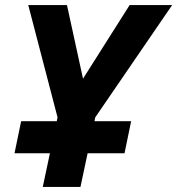

<svg xmlns="http://www.w3.org/2000/svg" viewBox="-20 -734 696 754"><path d="M37 -132H176L148 0H296L324 -132H469L495 -258H351L354 -273L656 -714H489L306 -425L243 -714H91L206 -273L203 -258H63Z"/></svg>

Font: BC Sans
Style: Bold Italic
Weight: 700
Italic angle: -12°
Designer: Monotype Design Team
Province of B.C.
Foundry: Monotype Imaging Inc.
Version: Version 2.000;GOOG;noto-source:20170915:90ef993387c0